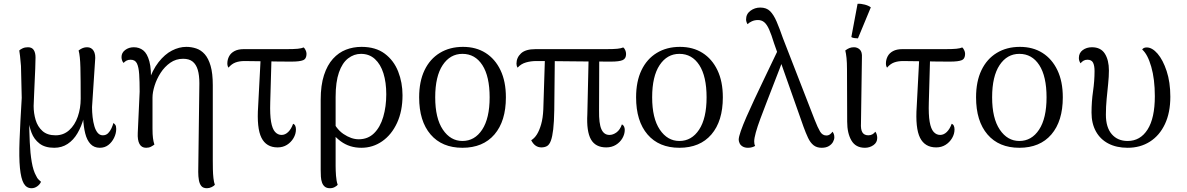

<svg xmlns="http://www.w3.org/2000/svg" viewBox="-20 -769 6281 1016"><path d="M147 227Q120 227 105.5 201.5Q91 176 85.5 120Q80 64 83.5 -27.5Q87 -119 95 -251L91 -420Q88 -454 86 -473Q84 -492 82 -502Q88 -508 100 -513.5Q112 -519 128 -519Q149 -519 158.5 -504.5Q168 -490 168 -465Q168 -439 166.5 -406Q165 -373 163.5 -338.5Q162 -304 160.5 -270Q159 -236 158 -208Q158 -170 168.5 -134.5Q179 -99 204.5 -76Q230 -53 274 -53Q316 -53 346 -80Q376 -107 391.5 -151.5Q407 -196 407 -247Q407 -348 405.5 -411Q404 -474 396 -502Q408 -511 418.5 -515Q429 -519 441 -519Q464 -519 475.5 -500Q487 -481 483 -446L467 -202Q467 -176 470 -149.5Q473 -123 479.5 -101Q486 -79 497 -66Q508 -53 524 -53Q541 -53 552 -64Q563 -75 570 -90.5Q577 -106 580 -118Q585 -115 590 -108.5Q595 -102 595 -87Q595 -63 583.5 -39.5Q572 -16 553 -1.5Q534 13 508 13Q478 13 459 -7Q440 -27 431 -63Q422 -99 420 -144H423Q411 -100 390 -64Q369 -28 338 -7.5Q307 13 267 13Q218 13 189 -9.5Q160 -32 147 -66.5Q134 -101 130 -136H134Q135 -75 137.5 -16.5Q140 42 148 88.5Q156 135 171 161Q177 175 185 182Q193 189 197 193Q191 207 177 217Q163 227 147 227Z M1075 227Q1055 227 1045.5 215.5Q1036 204 1032.5 184.5Q1029 165 1029 141L1035 -328Q1035 -371 1026.5 -399.5Q1018 -428 999.5 -443Q981 -458 949 -458Q911 -458 881 -437Q851 -416 830 -383.5Q809 -351 798 -315.5Q787 -280 787 -253V-88Q787 -57 789.5 -38Q792 -19 797 -4Q789 2 778.5 7.5Q768 13 753 13Q729 13 718 -7.5Q707 -28 709 -66L719 -284Q719 -338 716.5 -376Q714 -414 704.5 -433.5Q695 -453 671 -453Q658 -453 649 -448Q640 -443 634 -436Q629 -441 626 -449.5Q623 -458 623 -467Q623 -490 642.5 -504.5Q662 -519 688 -519Q717 -519 738 -502.5Q759 -486 770.5 -444Q782 -402 778 -326L764 -331Q786 -398 819 -440Q852 -482 890 -501.5Q928 -521 966 -521Q993 -521 1018.5 -512.5Q1044 -504 1063.5 -482Q1083 -460 1094.5 -420.5Q1106 -381 1106 -318V79Q1106 101 1106.5 126.5Q1107 152 1109.5 174Q1112 196 1117 209Q1112 215 1100 221Q1088 227 1075 227Z M1449 11Q1389 11 1363.5 -40Q1338 -91 1346 -206L1360 -474H1417L1410 -227Q1408 -162 1414.5 -124.5Q1421 -87 1435.5 -71Q1450 -55 1470 -55Q1489 -55 1505 -70.5Q1521 -86 1531 -114Q1539 -111 1542.5 -103Q1546 -95 1546 -84Q1546 -60 1533 -38Q1520 -16 1498.5 -2.5Q1477 11 1449 11ZM1189 -411Q1183 -420 1183 -433Q1183 -453 1192 -470.5Q1201 -488 1220.5 -498.5Q1240 -509 1270 -509H1496Q1535 -509 1555.5 -511Q1576 -513 1587 -518Q1592 -514 1597 -504Q1602 -494 1602 -484Q1602 -458 1584 -450.5Q1566 -443 1523 -443Q1453 -443 1392 -444.5Q1331 -446 1274 -446Q1247 -446 1226.5 -438.5Q1206 -431 1189 -411Z M1726 227Q1709 227 1699 219Q1689 211 1684 197Q1679 183 1678 165.5Q1677 148 1677 130V-241Q1677 -318 1694.5 -371.5Q1712 -425 1742 -458Q1772 -491 1810.5 -506Q1849 -521 1893 -521Q1968 -521 2016 -485Q2064 -449 2087 -390.5Q2110 -332 2110 -265Q2110 -181 2081 -118.5Q2052 -56 2002.5 -21.5Q1953 13 1892 13Q1830 13 1783.5 -21Q1737 -55 1706 -112L1732 -149Q1756 -88 1797.5 -60Q1839 -32 1878 -32Q1927 -32 1959.5 -64Q1992 -96 2008 -150.5Q2024 -205 2024 -270Q2024 -333 2009 -381Q1994 -429 1964 -456.5Q1934 -484 1890 -484Q1853 -484 1822 -460Q1791 -436 1773.5 -385.5Q1756 -335 1756 -256V109Q1756 132 1758 160.5Q1760 189 1767 209Q1762 215 1751 221Q1740 227 1726 227Z M2427 13Q2319 13 2258.5 -57.5Q2198 -128 2198 -254Q2198 -338 2226.5 -397.5Q2255 -457 2307.5 -489Q2360 -521 2430 -521Q2499 -521 2549.5 -489Q2600 -457 2628.5 -397.5Q2657 -338 2657 -254Q2657 -128 2596.5 -57.5Q2536 13 2427 13ZM2427 -23Q2492 -23 2531.5 -83Q2571 -143 2571 -254Q2571 -365 2532.5 -424.5Q2494 -484 2427 -484Q2362 -484 2322.5 -424.5Q2283 -365 2283 -254Q2283 -143 2323.5 -83Q2364 -23 2427 -23Z M3188 11Q3131 11 3107 -31.5Q3083 -74 3088 -165L3095 -474H3151L3150 -184Q3149 -115 3162.5 -85Q3176 -55 3205 -55Q3224 -55 3242.5 -68.5Q3261 -82 3271 -111Q3279 -107 3282.5 -99Q3286 -91 3286 -82Q3286 -59 3273.5 -37.5Q3261 -16 3239 -2.5Q3217 11 3188 11ZM2845 11Q2810 11 2791 -27Q2808 -37 2821 -57.5Q2834 -78 2843.5 -111Q2853 -144 2855 -190L2864 -475H2916L2913 -186Q2912 -124 2907.5 -85Q2903 -46 2895 -24.5Q2887 -3 2874.5 4Q2862 11 2845 11ZM2719 -411Q2713 -420 2713 -432Q2713 -464 2737 -486.5Q2761 -509 2814 -509H3187Q3226 -509 3246.5 -511Q3267 -513 3278 -518Q3284 -514 3288.5 -504Q3293 -494 3293 -483Q3293 -459 3275 -451Q3257 -443 3214 -443Q3163 -443 3110 -443.5Q3057 -444 3006 -444.5Q2955 -445 2907 -445.5Q2859 -446 2818 -446Q2789 -446 2763 -438.5Q2737 -431 2719 -411Z M3575 13Q3467 13 3406.5 -57.5Q3346 -128 3346 -254Q3346 -338 3374.5 -397.5Q3403 -457 3455.5 -489Q3508 -521 3578 -521Q3647 -521 3697.5 -489Q3748 -457 3776.5 -397.5Q3805 -338 3805 -254Q3805 -128 3744.5 -57.5Q3684 13 3575 13ZM3575 -23Q3640 -23 3679.5 -83Q3719 -143 3719 -254Q3719 -365 3680.5 -424.5Q3642 -484 3575 -484Q3510 -484 3470.5 -424.5Q3431 -365 3431 -254Q3431 -143 3471.5 -83Q3512 -23 3575 -23Z M4328 13Q4302 13 4285 -0.5Q4268 -14 4256 -39.5Q4244 -65 4232 -98L4076 -540Q4062 -586 4050 -613Q4038 -640 4024 -651.5Q4010 -663 3991 -663Q3973 -663 3958 -656Q3943 -649 3936 -641Q3933 -645 3930.5 -652Q3928 -659 3928 -666Q3928 -695 3951 -712Q3974 -729 4003 -729Q4036 -729 4055 -710Q4074 -691 4089.5 -655Q4105 -619 4123 -567L4291 -135Q4307 -94 4319.5 -73Q4332 -52 4353 -52Q4364 -52 4372.5 -58.5Q4381 -65 4385 -72Q4389 -68 4392 -60.5Q4395 -53 4395 -42Q4395 -31 4388 -18Q4381 -5 4366 4Q4351 13 4328 13ZM3938 13Q3921 13 3909.5 6Q3898 -1 3893.5 -11.5Q3889 -22 3889 -30Q3889 -44 3900 -75.5Q3911 -107 3930 -150.5Q3949 -194 3972 -243Q3995 -292 4018.5 -341Q4042 -390 4062.5 -433Q4083 -476 4097 -505L4131 -476Q4122 -448 4106.5 -408Q4091 -368 4073 -321.5Q4055 -275 4037 -228.5Q4019 -182 4003.5 -140.5Q3988 -99 3979.5 -68Q3971 -37 3971 -21Q3971 -15 3972 -8.5Q3973 -2 3976 3Q3970 7 3960 10Q3950 13 3938 13Z M4557 13Q4508 13 4485.5 -25.5Q4463 -64 4463 -125L4462 -402Q4462 -438 4459.5 -462Q4457 -486 4453 -502Q4465 -511 4475.5 -515Q4486 -519 4499 -519Q4517 -519 4530 -506.5Q4543 -494 4541 -464L4536 -118Q4534 -84 4543.5 -68.5Q4553 -53 4575 -53Q4587 -53 4596 -58Q4605 -63 4612 -72Q4617 -66 4619.5 -56.5Q4622 -47 4622 -39Q4622 -15 4602 -1Q4582 13 4557 13ZM4520 -566Q4512 -566 4501 -567.5Q4490 -569 4485 -573L4518 -749Q4536 -750 4556.5 -744.5Q4577 -739 4588 -730Z M4934 11Q4874 11 4848.5 -40Q4823 -91 4831 -206L4845 -474H4902L4895 -227Q4893 -162 4899.5 -124.5Q4906 -87 4920.5 -71Q4935 -55 4955 -55Q4974 -55 4990 -70.5Q5006 -86 5016 -114Q5024 -111 5027.5 -103Q5031 -95 5031 -84Q5031 -60 5018 -38Q5005 -16 4983.5 -2.5Q4962 11 4934 11ZM4674 -411Q4668 -420 4668 -433Q4668 -453 4677 -470.5Q4686 -488 4705.5 -498.5Q4725 -509 4755 -509H4981Q5020 -509 5040.5 -511Q5061 -513 5072 -518Q5077 -514 5082 -504Q5087 -494 5087 -484Q5087 -458 5069 -450.5Q5051 -443 5008 -443Q4938 -443 4877 -444.5Q4816 -446 4759 -446Q4732 -446 4711.5 -438.5Q4691 -431 4674 -411Z M5374 13Q5266 13 5205.5 -57.5Q5145 -128 5145 -254Q5145 -338 5173.5 -397.5Q5202 -457 5254.5 -489Q5307 -521 5377 -521Q5446 -521 5496.5 -489Q5547 -457 5575.5 -397.5Q5604 -338 5604 -254Q5604 -128 5543.5 -57.5Q5483 13 5374 13ZM5374 -23Q5439 -23 5478.5 -83Q5518 -143 5518 -254Q5518 -365 5479.5 -424.5Q5441 -484 5374 -484Q5309 -484 5269.5 -424.5Q5230 -365 5230 -254Q5230 -143 5270.5 -83Q5311 -23 5374 -23Z M5947 13Q5888 13 5845 -9.5Q5802 -32 5779 -74Q5756 -116 5756 -173Q5756 -231 5764 -286Q5772 -341 5772 -393Q5772 -422 5764 -437.5Q5756 -453 5734 -453Q5722 -453 5713 -447.5Q5704 -442 5698 -434Q5689 -447 5689 -462Q5689 -489 5709.5 -504Q5730 -519 5758 -519Q5805 -519 5826.5 -485Q5848 -451 5848 -396Q5848 -364 5844 -325.5Q5840 -287 5836 -245.5Q5832 -204 5832 -162Q5832 -95 5863 -59Q5894 -23 5947 -23Q6014 -23 6052.5 -83.5Q6091 -144 6091 -260Q6091 -350 6072 -416Q6053 -482 6024 -507Q6031 -518 6048 -518Q6077 -518 6105.5 -485Q6134 -452 6153.5 -393Q6173 -334 6173 -257Q6173 -173 6144.5 -112.5Q6116 -52 6065 -19.5Q6014 13 5947 13Z"/></svg>

Font: Arima Thin
Style: Regular
Weight: 400
Version: Version 1.100